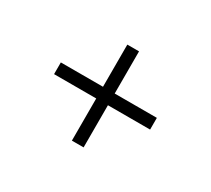

<svg xmlns="http://www.w3.org/2000/svg" viewBox="-90 -585 779 710"><g transform="rotate(30 300.0 -230.0)"><path d="M275 -25V-205H95V-255H275V-435H325V-255H505V-205H325V-25Z"/></g></svg>

Font: Bona Nova
Style: Bold
Weight: 700
Designer: Mateusz Machalski
Foundry: Capitalics
Version: Version 4.001; ttfautohint (v1.8.3)